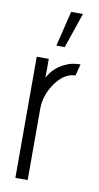

<svg xmlns="http://www.w3.org/2000/svg" viewBox="-84 -758 411 797"><g transform="rotate(10 122.0 -359.5)"><path d="M113.3 -570.3 149.4 -718.8H199.2L148.4 -570.3ZM41 0V-510.7H91.8V-430.7Q111.3 -471.7 157.2 -495.1Q187.5 -510.7 219.7 -510.7H225.6L212.9 -461.9Q164.1 -461.9 125 -403.3Q92.8 -354.5 92.8 -300.8V0Z"/></g></svg>

Font: Post No Bills Colombo
Style: Regular
Weight: 500
Designer: Kosala Senevirathne, Siva Puranthara, Lasantha Premarathna, Tharique Azeez
Foundry: Mooniak
Version: Version 1.220 ; ttfautohint (v1.5)